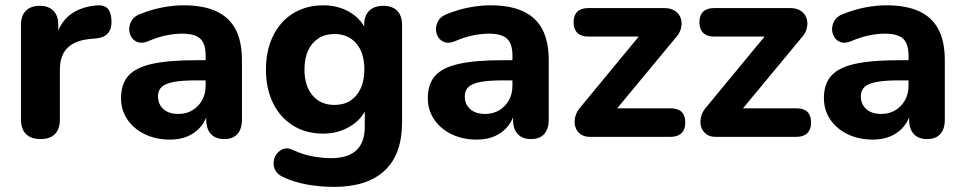

<svg xmlns="http://www.w3.org/2000/svg" viewBox="-20 -521 3674 731"><path d="M134.5 8.5Q98.2 8.5 79 -10.6Q59.8 -29.8 59.8 -65.8V-425.2Q59.8 -461.2 78.4 -480Q97 -498.8 131 -498.8Q165 -498.8 183.5 -480Q202 -461.2 202 -425.2V-371H192Q204.2 -431 245.5 -463.6Q286.8 -496.2 352.5 -500.8Q376.5 -502.2 389.8 -488.5Q403 -474.8 404.5 -442.8Q406 -413.2 391.9 -395.6Q377.8 -378 345 -374.5L322.5 -372.5Q264.8 -367 236.4 -338.2Q208 -309.5 208 -256V-65.8Q208 -29.8 189.2 -10.6Q170.5 8.5 134.5 8.5Z M627.8 10.5Q573.2 10.5 530.9 -10.2Q488.5 -31 464.6 -66.6Q440.8 -102.2 440.8 -147.2Q440.8 -201.2 468.8 -232.6Q496.8 -264 559.5 -277.9Q622.2 -291.8 727 -291.8H779V-215H727.5Q674.5 -215 642.1 -209.1Q609.8 -203.2 595.6 -190Q581.5 -176.8 581.5 -153.8Q581.5 -124.5 601.9 -105.9Q622.2 -87.2 659.5 -87.2Q689.2 -87.2 712.4 -101Q735.5 -114.8 749.2 -138.9Q763 -163 763 -194.5V-309.8Q763 -354.5 742.5 -373.6Q722 -392.8 672.8 -392.8Q645.5 -392.8 613.5 -386.4Q581.5 -380 544.2 -364.2Q522.2 -355 505.9 -360.1Q489.5 -365.2 480.6 -379.4Q471.8 -393.5 471.9 -410.5Q472 -427.5 481.8 -443.5Q491.5 -459.5 513.5 -467.5Q560 -486 601.9 -493.4Q643.8 -500.8 678.2 -500.8Q754.2 -500.8 803.4 -478.1Q852.5 -455.5 876.9 -409.4Q901.2 -363.2 901.2 -291V-65.8Q901.2 -29.8 883.9 -10.6Q866.5 8.5 833.8 8.5Q801 8.5 783.1 -10.6Q765.2 -29.8 765.2 -65.8V-105L772.5 -99.8Q766.2 -66 746.6 -41.4Q727 -16.8 696.9 -3.1Q666.8 10.5 627.8 10.5Z M1252 190.5Q1197.8 190.5 1148.2 181.4Q1098.8 172.2 1060 154Q1037.2 144 1028.6 128.1Q1020 112.2 1021.8 95.2Q1023.5 78.2 1033.5 64.9Q1043.5 51.5 1059.1 46Q1074.8 40.5 1092.2 48.8Q1136.2 69 1174.4 75.1Q1212.5 81.2 1239.2 81.2Q1304.2 81.2 1336.5 51.5Q1368.8 21.8 1368.8 -38.5V-117.8H1377.5Q1362.2 -70.2 1315.4 -41.2Q1268.5 -12.2 1210.8 -12.2Q1145 -12.2 1095.9 -42.8Q1046.8 -73.2 1019.6 -128.4Q992.5 -183.5 992.5 -256.8Q992.5 -312 1008.1 -356.8Q1023.8 -401.5 1052.4 -433.6Q1081 -465.8 1121.4 -483.2Q1161.8 -500.8 1210.8 -500.8Q1270.5 -500.8 1316.2 -471.9Q1362 -443 1376.2 -396.2L1366.5 -365V-425.2Q1366.5 -461.2 1385.6 -480Q1404.8 -498.8 1438.8 -498.8Q1473.8 -498.8 1492.2 -480Q1510.8 -461.2 1510.8 -425.2V-55.5Q1510.8 67 1444.2 128.8Q1377.8 190.5 1252 190.5ZM1253.2 -121.5Q1288.5 -121.5 1313.9 -137.8Q1339.2 -154 1353.2 -184.4Q1367.2 -214.8 1367.2 -256.8Q1367.2 -320 1336.4 -355.8Q1305.5 -391.5 1253.2 -391.5Q1218.2 -391.5 1192.8 -375.2Q1167.2 -359 1153.2 -329Q1139.2 -299 1139.2 -256.8Q1139.2 -193.5 1170.1 -157.5Q1201 -121.5 1253.2 -121.5Z M1795.8 10.5Q1741.2 10.5 1698.9 -10.2Q1656.5 -31 1632.6 -66.6Q1608.8 -102.2 1608.8 -147.2Q1608.8 -201.2 1636.8 -232.6Q1664.8 -264 1727.5 -277.9Q1790.2 -291.8 1895 -291.8H1947V-215H1895.5Q1842.5 -215 1810.1 -209.1Q1777.8 -203.2 1763.6 -190Q1749.5 -176.8 1749.5 -153.8Q1749.5 -124.5 1769.9 -105.9Q1790.2 -87.2 1827.5 -87.2Q1857.2 -87.2 1880.4 -101Q1903.5 -114.8 1917.2 -138.9Q1931 -163 1931 -194.5V-309.8Q1931 -354.5 1910.5 -373.6Q1890 -392.8 1840.8 -392.8Q1813.5 -392.8 1781.5 -386.4Q1749.5 -380 1712.2 -364.2Q1690.2 -355 1673.9 -360.1Q1657.5 -365.2 1648.6 -379.4Q1639.8 -393.5 1639.9 -410.5Q1640 -427.5 1649.8 -443.5Q1659.5 -459.5 1681.5 -467.5Q1728 -486 1769.9 -493.4Q1811.8 -500.8 1846.2 -500.8Q1922.2 -500.8 1971.4 -478.1Q2020.5 -455.5 2044.9 -409.4Q2069.2 -363.2 2069.2 -291V-65.8Q2069.2 -29.8 2051.9 -10.6Q2034.5 8.5 2001.8 8.5Q1969 8.5 1951.1 -10.6Q1933.2 -29.8 1933.2 -65.8V-105L1940.5 -99.8Q1934.2 -66 1914.6 -41.4Q1895 -16.8 1864.9 -3.1Q1834.8 10.5 1795.8 10.5Z M2225.2 0Q2203.2 0 2189 -11.1Q2174.8 -22.2 2170 -39.6Q2165.2 -57 2170.4 -77.1Q2175.5 -97.2 2191.8 -115.2L2440 -415.8V-381.8H2219Q2192.5 -381.8 2178.1 -396Q2163.8 -410.2 2163.8 -436Q2163.8 -462.5 2178.1 -476.4Q2192.5 -490.2 2219 -490.2H2509.8Q2535 -490.2 2550.9 -479.1Q2566.8 -468 2572.1 -450.6Q2577.5 -433.2 2572.8 -413.5Q2568 -393.8 2551.8 -376.5L2298.2 -70.5V-108.5H2533.8Q2589 -108.5 2589 -54.2Q2589 -28.5 2574.8 -14.2Q2560.5 0 2533.8 0Z M2704.2 0Q2682.2 0 2668 -11.1Q2653.8 -22.2 2649 -39.6Q2644.2 -57 2649.4 -77.1Q2654.5 -97.2 2670.8 -115.2L2919 -415.8V-381.8H2698Q2671.5 -381.8 2657.1 -396Q2642.8 -410.2 2642.8 -436Q2642.8 -462.5 2657.1 -476.4Q2671.5 -490.2 2698 -490.2H2988.8Q3014 -490.2 3029.9 -479.1Q3045.8 -468 3051.1 -450.6Q3056.5 -433.2 3051.8 -413.5Q3047 -393.8 3030.8 -376.5L2777.2 -70.5V-108.5H3012.8Q3068 -108.5 3068 -54.2Q3068 -28.5 3053.8 -14.2Q3039.5 0 3012.8 0Z M3303.8 10.5Q3249.2 10.5 3206.9 -10.2Q3164.5 -31 3140.6 -66.6Q3116.8 -102.2 3116.8 -147.2Q3116.8 -201.2 3144.8 -232.6Q3172.8 -264 3235.5 -277.9Q3298.2 -291.8 3403 -291.8H3455V-215H3403.5Q3350.5 -215 3318.1 -209.1Q3285.8 -203.2 3271.6 -190Q3257.5 -176.8 3257.5 -153.8Q3257.5 -124.5 3277.9 -105.9Q3298.2 -87.2 3335.5 -87.2Q3365.2 -87.2 3388.4 -101Q3411.5 -114.8 3425.2 -138.9Q3439 -163 3439 -194.5V-309.8Q3439 -354.5 3418.5 -373.6Q3398 -392.8 3348.8 -392.8Q3321.5 -392.8 3289.5 -386.4Q3257.5 -380 3220.2 -364.2Q3198.2 -355 3181.9 -360.1Q3165.5 -365.2 3156.6 -379.4Q3147.8 -393.5 3147.9 -410.5Q3148 -427.5 3157.8 -443.5Q3167.5 -459.5 3189.5 -467.5Q3236 -486 3277.9 -493.4Q3319.8 -500.8 3354.2 -500.8Q3430.2 -500.8 3479.4 -478.1Q3528.5 -455.5 3552.9 -409.4Q3577.2 -363.2 3577.2 -291V-65.8Q3577.2 -29.8 3559.9 -10.6Q3542.5 8.5 3509.8 8.5Q3477 8.5 3459.1 -10.6Q3441.2 -29.8 3441.2 -65.8V-105L3448.5 -99.8Q3442.2 -66 3422.6 -41.4Q3403 -16.8 3372.9 -3.1Q3342.8 10.5 3303.8 10.5Z"/></svg>

Font: Nunito ExtraLight
Style: Regular
Weight: 200
Designer: Vernon Adams
Foundry: Vernon Adams
Version: Version 3.602;April 4, 2023;FontCreator 14.0.0.2856 64-bit